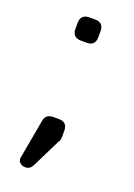

<svg xmlns="http://www.w3.org/2000/svg" viewBox="-106 -452 417 598"><g transform="rotate(20 102.5 -153.5)"><path d="M85 -330Q56 -330 56 -359V-378Q56 -407 85 -407H104Q132 -407 132 -378V-359Q132 -330 104 -330ZM57 100Q46 100 38.5 93.5Q31 87 33 76L56 -52Q59 -77 85 -77H104Q132 -77 132 -48V-29Q132 -16 126 -9L80 84Q72 100 57 100Z"/></g></svg>

Font: Jura
Style: Regular
Weight: 400
Designer: Daniel Johnson, Alexei Vanyashin
Foundry: Daniel Johnson
Version: Version 5.103